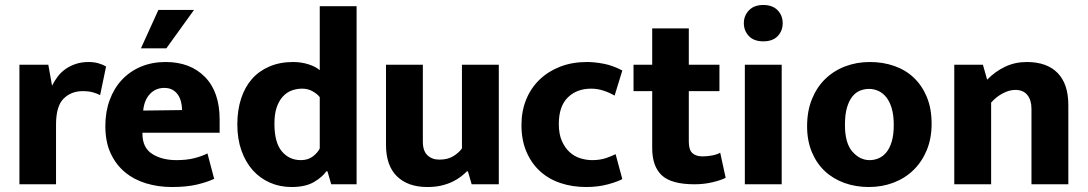

<svg xmlns="http://www.w3.org/2000/svg" viewBox="-20 -740 4368 771"><path d="M58 0V-480H174L189 -396Q198 -414 211 -431.5Q224 -449 242 -462Q260 -475 283.5 -483Q307 -491 336 -491Q358 -491 376.5 -485.5Q395 -480 406 -473L382 -358Q371 -364 354 -369Q337 -374 312 -374Q266 -374 235.5 -344Q205 -314 205 -240V0Z M862 -207H552V-203Q552 -147 591 -122Q630 -97 689 -97Q730 -97 761 -105Q792 -113 813 -124L840 -22Q813 -9 771.5 1Q730 11 670 11Q616 11 567.5 -3.5Q519 -18 482.5 -48Q446 -78 424.5 -124Q403 -170 403 -234Q403 -291 420.5 -338.5Q438 -386 470 -420Q502 -454 546.5 -472.5Q591 -491 645 -491Q744 -491 803 -431Q862 -371 862 -260ZM711 -298Q711 -315 707 -331Q703 -347 694.5 -359.5Q686 -372 672.5 -379.5Q659 -387 640 -387Q605 -387 582 -362.5Q559 -338 555 -296ZM648 -546H546L616 -700H759Z M1264 -715H1412V0H1310L1295 -52H1290Q1276 -30 1241.5 -9.5Q1207 11 1151 11Q1104 11 1064 -6.5Q1024 -24 995 -56.5Q966 -89 949.5 -135.5Q933 -182 933 -240Q933 -297 948 -343.5Q963 -390 991.5 -422.5Q1020 -455 1062 -473Q1104 -491 1157 -491Q1190 -491 1219.5 -481.5Q1249 -472 1264 -458ZM1264 -350Q1255 -362 1236 -373Q1217 -384 1194 -384Q1171 -384 1151 -376.5Q1131 -369 1115.5 -352Q1100 -335 1091 -308.5Q1082 -282 1082 -243Q1082 -168 1111.5 -132.5Q1141 -97 1188 -97Q1217 -97 1236.5 -112Q1256 -127 1264 -144Z M1835 -480H1983V0H1874L1859 -52H1855Q1845 -42 1831 -31Q1817 -20 1797.5 -10.5Q1778 -1 1753 5Q1728 11 1696 11Q1618 11 1574 -32Q1530 -75 1530 -159V-480H1678V-171Q1678 -134 1696.5 -116.5Q1715 -99 1744 -99Q1779 -99 1801.5 -113.5Q1824 -128 1835 -144Z M2358 -97Q2390 -97 2414.5 -105.5Q2439 -114 2452 -121L2479 -21Q2462 -11 2422 0Q2382 11 2334 11Q2278 11 2230.5 -5Q2183 -21 2148.5 -52.5Q2114 -84 2094 -130.5Q2074 -177 2074 -238Q2074 -294 2093 -340.5Q2112 -387 2147 -420.5Q2182 -454 2230 -472.5Q2278 -491 2337 -491Q2368 -491 2404.5 -484Q2441 -477 2479 -457L2448 -356Q2428 -368 2403.5 -376Q2379 -384 2354 -384Q2296 -384 2260 -348.5Q2224 -313 2224 -242Q2224 -202 2236 -174.5Q2248 -147 2267 -129.5Q2286 -112 2310 -104.5Q2334 -97 2358 -97Z M2869 -374H2746V-171Q2746 -138 2760.5 -125Q2775 -112 2801 -112Q2821 -112 2841 -116Q2861 -120 2872 -127L2894 -26Q2877 -17 2842.5 -8.5Q2808 0 2769 0Q2676 0 2637.5 -36Q2599 -72 2599 -145V-374H2524V-480H2599V-626H2746V-480H2869Z M2971 0V-480H3119V0ZM3045 -574Q3007 -574 2987 -595.5Q2967 -617 2967 -647Q2967 -677 2987.5 -698.5Q3008 -720 3045 -720Q3082 -720 3102.5 -699Q3123 -678 3123 -647Q3123 -616 3103 -595Q3083 -574 3045 -574Z M3721 -243Q3721 -184 3701.5 -137Q3682 -90 3648 -57Q3614 -24 3568 -6.5Q3522 11 3469 11Q3416 11 3370.5 -5.5Q3325 -22 3292 -53Q3259 -84 3240 -129.5Q3221 -175 3221 -233Q3221 -294 3240.5 -342Q3260 -390 3294 -423Q3328 -456 3374 -473.5Q3420 -491 3473 -491Q3526 -491 3571.5 -475Q3617 -459 3650 -427.5Q3683 -396 3702 -350Q3721 -304 3721 -243ZM3569 -238Q3569 -277 3561 -304.5Q3553 -332 3539 -349.5Q3525 -367 3507 -375Q3489 -383 3470 -383Q3451 -383 3433.5 -376Q3416 -369 3402.5 -352Q3389 -335 3381 -307.5Q3373 -280 3373 -238Q3373 -165 3403 -131Q3433 -97 3472 -97Q3491 -97 3508.5 -104.5Q3526 -112 3539.5 -128.5Q3553 -145 3561 -172Q3569 -199 3569 -238Z M3960 0H3812V-480H3927L3944 -420Q3976 -453 4016 -472Q4056 -491 4103 -491Q4184 -491 4227 -447Q4270 -403 4270 -318V0H4122V-303Q4122 -338 4105.5 -358.5Q4089 -379 4057 -379Q4033 -379 4006.5 -365Q3980 -351 3960 -328Z"/></svg>

Font: Mukta Malar ExtraBold
Style: Regular
Weight: 800
Designer: Aadarsh Rajan, Girish Dalvi, Yashodeep Gholap
Foundry: Ek Type
Version: Version 2.538;PS 1.000;hotconv 16.6.51;makeotf.lib2.5.65220;